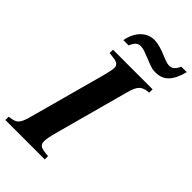

<svg xmlns="http://www.w3.org/2000/svg" viewBox="-292 -942 1021 1021"><g transform="rotate(45 219.0 -431.0)"><path d="M51 -107C32 -36 17 -31 -32 -25V0H264V-25C207 -28 193 -37 193 -65C193 -81 196 -101 210 -152L322 -564C339 -627 357 -639 406 -644V-669H108V-644L140 -640C167 -637 182 -627 182 -607C182 -595 176 -565 168 -536ZM429 -862C414 -830 401 -820 378 -820C366 -820 351 -825 324 -836C283 -854 252 -862 227 -862C170 -862 124 -816 111 -744H151C164 -776 177 -787 199 -787C210 -787 224 -784 237 -779L296 -756C323 -745 334 -743 353 -743C413 -743 448 -778 470 -862Z"/></g></svg>

Font: STIXGeneral
Style: Bold Italic
Weight: 700
Italic angle: -16.33°
Designer: MicroPress Inc., with final additions and corrections provided by Coen Hoffman, Elsevier (retired)
Version: Version 1.1.0